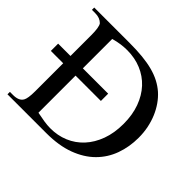

<svg xmlns="http://www.w3.org/2000/svg" viewBox="-156 -849 1036 1036"><g transform="rotate(45 361.5 -331.0)"><path d="M684.1 -335Q684.1 -265.1 662.1 -204.1Q640.1 -143.1 594.7 -97.7Q549.3 -52.2 479.5 -26.1Q409.7 0 314 0H17.6V-18.6H42.5Q63.5 -18.6 78.4 -24.9Q93.3 -31.2 101.1 -44.9Q106 -53.2 108.9 -71.3Q111.8 -89.4 111.8 -117.7V-331.1H17.6V-386.7H111.8V-545.4Q111.8 -606.4 99.1 -623.5Q88.9 -633.8 75 -639.2Q61 -644.5 42.5 -644.5H17.6V-662.1H286.6Q341.8 -662.1 386 -657.7Q430.2 -653.3 465.8 -643.8Q501.5 -634.3 530 -619.4Q558.6 -604.5 582 -584Q605 -563.5 623.8 -536.6Q642.6 -509.8 656 -478Q669.4 -446.3 676.8 -410.2Q684.1 -374 684.1 -335ZM573.7 -330.1Q573.7 -398.9 553.7 -453.6Q533.7 -508.3 498.3 -546.4Q462.9 -584.5 413.8 -605Q364.7 -625.5 306.2 -625.5Q284.2 -625.5 259.5 -622.3Q234.9 -619.1 206.1 -610.8V-386.7H399.4V-331.1H206.1V-47.9Q236.8 -41.5 262.7 -37.6Q288.6 -33.7 309.6 -33.7Q365.7 -33.2 414.1 -53.5Q462.4 -73.7 497.8 -112.1Q533.2 -150.4 553.5 -205.6Q573.7 -260.7 573.7 -330.1Z"/></g></svg>

Font: Doulos SIL Phon
Style: Regular
Weight: 400
Designer: Walt Agee, Victor Gaultney, Peter Martin, Debbi Hosken, Becca Hirsbrunner
Foundry: SIL International
Version: Version 5.000